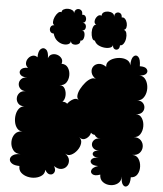

<svg xmlns="http://www.w3.org/2000/svg" viewBox="-63 -1022 937 1103"><g transform="rotate(5 405.0 -470.5)"><path d="M85 -39Q56 -39 41.5 -49Q27 -59 27 -72.5Q27 -86 41.5 -96.5Q56 -107 85 -107Q56 -107 41.5 -127Q27 -147 27 -173Q27 -199 41.5 -218.5Q56 -238 85 -238Q66 -238 54 -252.5Q42 -267 38 -288.5Q34 -310 38 -331.5Q42 -353 54 -367.5Q66 -382 85 -382Q60 -382 48 -395Q36 -408 36 -425.5Q36 -443 48 -456.5Q60 -470 85 -470Q63 -470 51.5 -482Q40 -494 40 -509.5Q40 -525 51.5 -537Q63 -549 85 -549Q55 -549 44.5 -563Q34 -577 44.5 -591Q55 -605 85 -605Q71 -616 71 -631Q71 -646 80.5 -659Q90 -672 105 -676.5Q120 -681 134 -670Q134 -707 149 -719Q164 -731 179 -719Q194 -707 194 -670Q200 -688 215 -693.5Q230 -699 246 -694Q262 -689 271.5 -676Q281 -663 275 -645Q300 -645 312.5 -626.5Q325 -608 325 -583.5Q325 -559 312.5 -540.5Q300 -522 275 -522Q296 -522 305.5 -503.5Q315 -485 313.5 -463Q312 -441 299 -428Q315 -430 327 -419Q340 -437 359 -447Q378 -457 393 -445Q380 -454 381.5 -472Q383 -490 394 -510.5Q405 -531 420 -548.5Q435 -566 451.5 -574Q468 -582 480 -574Q456 -590 451.5 -610Q447 -630 457.5 -645Q468 -660 488 -663Q508 -666 532 -650Q529 -668 541 -681Q553 -694 573 -701Q593 -708 614 -707.5Q635 -707 650.5 -698Q666 -689 669 -670Q669 -710 683 -723Q697 -736 710.5 -723Q724 -710 724 -670Q755 -671 765 -657.5Q775 -644 765 -631Q755 -618 725 -617Q746 -617 758.5 -602.5Q771 -588 775.5 -566.5Q780 -545 775.5 -524Q771 -503 758.5 -488.5Q746 -474 725 -474Q748 -474 759.5 -462Q771 -450 771 -434Q771 -418 759.5 -406Q748 -394 725 -394Q749 -394 761.5 -374Q774 -354 774 -328Q774 -302 761.5 -282Q749 -262 725 -262Q753 -262 767 -246.5Q781 -231 781 -210.5Q781 -190 767 -174.5Q753 -159 725 -159Q750 -159 762.5 -140Q775 -121 776 -95.5Q777 -70 765 -50.5Q753 -31 728 -30Q728 7 715 19.5Q702 32 689 19.5Q676 7 676 -30Q676 -3 657.5 11Q639 25 614 25Q589 25 570.5 11Q552 -3 552 -30Q522 -19 507.5 -28Q493 -37 499 -52.5Q505 -68 535 -78Q505 -78 495 -90Q485 -102 495 -114Q505 -126 535 -126Q510 -126 502 -136Q494 -146 502 -156Q510 -166 535 -166Q512 -166 500.5 -176.5Q489 -187 489 -201Q489 -215 500.5 -226Q512 -237 535 -237Q522 -236 513.5 -241Q505 -246 500 -255Q488 -255 478 -265Q474 -244 454 -230.5Q434 -217 413 -233Q429 -221 426.5 -199.5Q424 -178 409.5 -158.5Q395 -139 376 -130Q357 -121 340 -133Q363 -117 365.5 -97Q368 -77 357 -61.5Q346 -46 326 -43Q306 -40 283 -56Q296 -34 288 -19.5Q280 -5 264 -6Q248 -7 235 -30Q235 -9 219.5 3.5Q204 16 181.5 20Q159 24 136.5 18.5Q114 13 99 -1Q84 -15 85 -39ZM454 -794Q443 -794 437.5 -808Q432 -822 431.5 -840Q431 -858 437 -872Q443 -886 454 -886Q441 -892 443 -907.5Q445 -923 456 -934.5Q467 -946 480 -940Q480 -954 491 -960.5Q502 -967 516 -967Q530 -967 541 -960.5Q552 -954 552 -940Q552 -958 563 -964Q574 -970 585 -964Q596 -958 596 -940Q607 -943 615.5 -934Q624 -925 627.5 -911Q631 -897 628 -885Q625 -873 614 -870Q626 -868 630 -853.5Q634 -839 631.5 -821.5Q629 -804 620.5 -791.5Q612 -779 600 -780Q600 -762 590 -756Q580 -750 570 -756Q560 -762 560 -780Q560 -768 546.5 -762.5Q533 -757 514 -758.5Q495 -760 478 -768.5Q461 -777 454 -794ZM215 -814Q199 -814 193.5 -826Q188 -838 193.5 -850Q199 -862 215 -862Q205 -866 205 -880Q205 -894 212 -909.5Q219 -925 229 -934.5Q239 -944 249 -940Q249 -951 260 -957Q271 -963 285 -963Q299 -963 310 -957Q321 -951 321 -940Q323 -959 335 -964.5Q347 -970 358.5 -962.5Q370 -955 368 -936Q383 -938 389 -927Q395 -916 392 -904Q389 -892 375 -890Q389 -890 393.5 -879Q398 -868 393.5 -857Q389 -846 375 -846Q388 -845 391 -830Q394 -815 389 -800.5Q384 -786 371 -787Q373 -772 360 -765.5Q347 -759 333 -762Q319 -765 317 -780Q317 -767 304 -761Q291 -755 273 -758Q255 -761 238.5 -774.5Q222 -788 215 -814Z"/></g></svg>

Font: Rubik Bubbles
Style: Regular
Weight: 400
Designer: Hubert and Fischer, NaN
Foundry: Hubert and Fischer, NaN
Version: Version 2.200